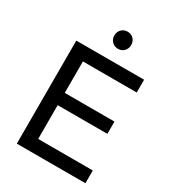

<svg xmlns="http://www.w3.org/2000/svg" viewBox="-210 -1004 1010 1120"><g transform="rotate(30 295.0 -444.5)"><path d="M81.8 0V-694H176V0ZM145.5 0V-86H543.8V0ZM145.5 -313.5V-396.2H510.8V-313.5ZM145.5 -608V-694H538.5V-608ZM315.2 -773.8Q291 -773.8 274.9 -790.5Q258.8 -807.2 258.8 -831.5Q258.8 -856 274.9 -872.5Q291 -889 315.2 -889Q340.5 -889 356.4 -872.5Q372.2 -856 372.2 -831.5Q372.2 -807.2 356.4 -790.5Q340.5 -773.8 315.2 -773.8Z"/></g></svg>

Font: Outfit Thin
Style: Regular
Weight: 100
Designer: Rodrigo Fuenzalida
Foundry: fragTYPE
Version: Version 1.100;gftools[0.9.27]